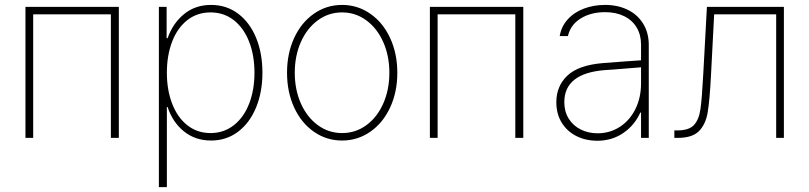

<svg xmlns="http://www.w3.org/2000/svg" viewBox="-20 -558 3275 777"><path d="M83 -530.3H460.9V0H428.7V-500H114.3V0H83Z M623 -530.3H654.3V-403.3H658.2Q679.7 -464.4 725.1 -501.2Q770.5 -538.1 834 -538.1Q896.5 -538.1 943.6 -502.7Q990.7 -467.3 1016.4 -405Q1042 -342.8 1042 -263.7Q1042 -185.1 1016.1 -122.6Q990.2 -60.1 943.1 -24.7Q896 10.7 834 10.7Q770.5 10.7 724.6 -26.1Q678.7 -63 658.2 -125H655.3V199.2H623ZM832 -19.5Q885.7 -19.5 926.3 -51.3Q966.8 -83 988.3 -138.7Q1009.8 -194.3 1009.8 -263.7Q1009.8 -333.5 988.3 -388.9Q966.8 -444.3 926.5 -476.1Q886.2 -507.8 832 -507.8Q777.8 -507.8 737.8 -476.3Q697.8 -444.8 676.5 -389.2Q655.3 -333.5 655.3 -263.7Q655.3 -193.8 676.8 -138.2Q698.2 -82.5 738.3 -51Q778.3 -19.5 832 -19.5Z M1141.6 -263.7Q1141.6 -341.8 1170.4 -404.3Q1199.2 -466.8 1250.2 -502.4Q1301.3 -538.1 1364.3 -538.1Q1427.2 -538.1 1478.5 -502.4Q1529.8 -466.8 1558.8 -404.1Q1587.9 -341.3 1587.9 -263.7Q1587.9 -185.5 1558.8 -123Q1529.8 -60.5 1478.5 -24.9Q1427.2 10.7 1364.3 10.7Q1301.3 10.7 1250.2 -24.9Q1199.2 -60.5 1170.4 -123Q1141.6 -185.5 1141.6 -263.7ZM1555.7 -263.7Q1555.7 -332 1531 -387.7Q1506.3 -443.4 1462.6 -475.6Q1418.9 -507.8 1364.3 -507.8Q1309.6 -507.8 1265.9 -475.6Q1222.2 -443.4 1197.5 -387.7Q1172.9 -332 1172.9 -263.7Q1172.9 -195.3 1197.5 -139.6Q1222.2 -84 1265.9 -51.8Q1309.6 -19.5 1364.3 -19.5Q1419.4 -19.5 1463.1 -51.8Q1506.8 -84 1531.2 -139.6Q1555.7 -195.3 1555.7 -263.7Z M1719.7 -530.3H2097.7V0H2065.4V-500H1751V0H1719.7Z M2419.9 -302.7Q2456.5 -305.7 2500.2 -308.8Q2543.9 -312 2574.2 -314V-377.9Q2574.2 -417 2556.4 -446.8Q2538.6 -476.6 2505.6 -492.7Q2472.7 -508.8 2428.7 -508.8Q2371.1 -508.8 2329.8 -483.2Q2288.6 -457.5 2278.3 -412.1H2245.1Q2251.5 -450.7 2277.1 -479.2Q2302.7 -507.8 2342.3 -522.9Q2381.8 -538.1 2428.7 -538.1Q2479.5 -538.1 2519.5 -518.8Q2559.6 -499.5 2582.5 -462.6Q2605.5 -425.8 2605.5 -376V0H2574.2V-102.5H2571.3Q2547.9 -50.8 2502 -19.5Q2456.1 11.7 2396.5 11.7Q2351.6 11.7 2313.7 -6.8Q2275.9 -25.4 2253.7 -60.8Q2231.4 -96.2 2231.4 -144.5Q2231.4 -209.5 2276.1 -252Q2320.8 -294.4 2419.9 -302.7ZM2398.4 -18.6Q2447.8 -18.6 2488 -44.4Q2528.3 -70.3 2551.3 -116.5Q2574.2 -162.6 2574.2 -220.7V-285.6L2531.2 -282.2Q2443.8 -274.9 2428.7 -274.4Q2263.7 -261.7 2263.7 -144.5Q2263.7 -106.9 2281.2 -78.4Q2298.8 -49.8 2329.6 -34.2Q2360.4 -18.6 2398.4 -18.6Z M2709 -30.3H2721.7Q2767.6 -30.3 2787.8 -51.5Q2808.1 -72.8 2814.5 -115.5Q2820.8 -158.2 2826.2 -261.7L2840.8 -530.3H3152.3V0H3121.1V-500H2870.1L2857.4 -255.9Q2852.1 -150.9 2843.8 -102.5Q2835.4 -54.2 2808.3 -27.1Q2781.2 0 2722.7 0H2709Z"/></svg>

Font: Pretendard Thin
Style: Regular
Weight: 100
Designer: Base glyphs from Inter by Rasmus Andersson; Hangeul glyphs from Noto Sans CJK(Source Han Sans) by Jang Soo-young and Kan
Foundry: Kil Hyung-jin
Version: Version 1.309